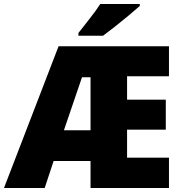

<svg xmlns="http://www.w3.org/2000/svg" viewBox="-25 -947 916 967"><path d="M826 0H431V-136H245L200 0H-5L270 -714H826V-563H615V-445H810V-294H615V-153H826ZM297 -291H431V-558H388ZM679 -917Q659 -899 625.5 -871Q592 -843 556 -814.5Q520 -786 494 -767H370V-781Q395 -813 427 -853.5Q459 -894 480 -927H679Z"/></svg>

Font: Noto Sans SemiCondensed Black
Style: Regular
Weight: 900
Width: 4
Designer: Monotype Design Team
Foundry: Monotype Imaging Inc.
Version: Version 2.013; ttfautohint (v1.8.4.7-5d5b)